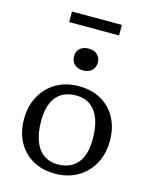

<svg xmlns="http://www.w3.org/2000/svg" viewBox="-124 -913 796 1004"><g transform="rotate(15 274.0 -411.0)"><path d="M273 -40.5Q316.5 -40.5 348.8 -59.2Q381 -78 398.8 -116.5Q416.5 -155 416.5 -215.5Q416.5 -280.5 399.8 -324.8Q383 -369 351.2 -391.5Q319.5 -414 274.5 -414Q231 -414 198.8 -395.5Q166.5 -377 148.8 -338.2Q131 -299.5 131 -239.5Q131 -174.5 147.8 -130.2Q164.5 -86 196.5 -63.2Q228.5 -40.5 273 -40.5ZM271.5 10Q202 10 150.5 -19.5Q99 -49 70.5 -101.8Q42 -154.5 42 -224Q42 -295 71.8 -349.2Q101.5 -403.5 154.2 -434Q207 -464.5 276 -464.5Q345.5 -464.5 397 -435.2Q448.5 -406 477 -353.2Q505.5 -300.5 505.5 -230.5Q505.5 -159.5 475.8 -105.2Q446 -51 393.2 -20.5Q340.5 10 271.5 10ZM274 -549.5Q244 -549.5 226.8 -566Q209.5 -582.5 209.5 -609Q209.5 -635.5 226.8 -651.5Q244 -667.5 274 -667.5Q304 -667.5 321.2 -651.5Q338.5 -635.5 338.5 -609Q338.5 -582.5 321.2 -566Q304 -549.5 274 -549.5ZM139 -775V-832H409V-775Z"/></g></svg>

Font: Newsreader
Style: Regular
Weight: 400
Designer: Hugues Gentile
Foundry: Production Type
Version: Version 1.003